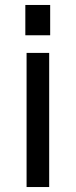

<svg xmlns="http://www.w3.org/2000/svg" viewBox="-20 -753 305 773"><path d="M178 -540V0H87V-540ZM182 -733V-611H82V-733Z"/></svg>

Font: Pathway Extreme 72pt Medium
Style: Regular
Weight: 500
Designer: Eduardo Rodriguez Tunni
Foundry: Eduardo Rodriguez Tunni
Version: Version 1.001;gftools[0.9.26]